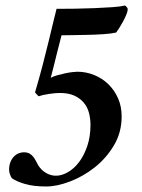

<svg xmlns="http://www.w3.org/2000/svg" viewBox="-20 -671 513 696"><path d="M421 -249Q421 -191 393 -144Q365 -97 323 -64Q281 -31 233.5 -13Q186 5 147 5Q102 5 71 -4Q40 -13 23 -25Q20 -29 16.5 -38Q13 -47 13 -55Q13 -72 18 -84Q23 -96 31 -104Q39 -112 48.5 -115.5Q58 -119 66 -119Q79 -119 87.5 -114Q96 -109 101.5 -101.5Q107 -94 111 -86Q115 -78 119 -71Q130 -54 147 -44Q164 -34 183 -34Q204 -34 226.5 -47Q249 -60 267 -84Q285 -108 296.5 -142Q308 -176 308 -219Q308 -241 302.5 -262Q297 -283 283.5 -299Q270 -315 249 -324.5Q228 -334 196 -334Q181 -334 157.5 -330.5Q134 -327 120 -322Q118 -324 114 -328Q110 -332 107 -336Q122 -387 134.5 -434.5Q147 -482 156.5 -522Q166 -562 173.5 -592.5Q181 -623 185 -639Q216 -639 252.5 -639.5Q289 -640 323.5 -641.5Q358 -643 387.5 -645Q417 -647 433 -651Q443 -644 443 -637Q443 -630 438 -618Q433 -606 426 -593Q419 -580 412 -569Q405 -558 401 -553Q384 -549 353.5 -547Q323 -545 291.5 -544.5Q260 -544 234.5 -543.5Q209 -543 203 -543Q202 -539 197.5 -521.5Q193 -504 187 -480.5Q181 -457 175 -432Q169 -407 164 -389Q173 -394 187 -398Q201 -402 215 -405Q229 -408 241.5 -409.5Q254 -411 260 -411Q292 -411 321.5 -399Q351 -387 373 -365.5Q395 -344 408 -314.5Q421 -285 421 -249Z"/></svg>

Font: Vermiglione SemiBold
Style: Italic
Weight: 600
Italic angle: -11°
Version: Version 1.000